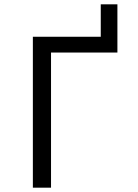

<svg xmlns="http://www.w3.org/2000/svg" viewBox="-20 -868 640 888"><path d="M132 -698H446V-848H523V-625H216V0H132Z"/></svg>

Font: iA Writer Duo V
Style: Regular
Weight: 400
Designer: Mike Abbink, Paul van der Laan, Pieter van Rosmalen, Oliver Reichenstein
Foundry: Information Architects Inc.
Version: Version 2.000